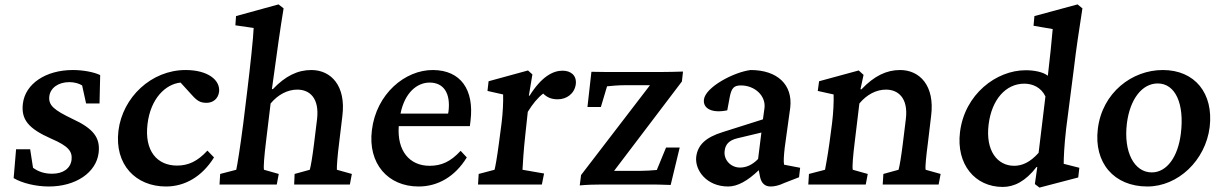

<svg xmlns="http://www.w3.org/2000/svg" viewBox="-20 -838 5543 872"><path d="M202 9C324 9 417 -54 428 -144C436 -212 405 -254 309 -298C226 -338 199 -359 204 -401C209 -439 245 -465 295 -465C317 -465 339 -459 353 -450L371 -368H432L435 -497C406 -511 356 -520 311 -520C187 -520 95 -457 84 -368C75 -295 109 -254 213 -208C292 -174 309 -150 305 -112C300 -73 267 -49 217 -49C184 -49 156 -57 130 -76L117 -160H53L42 -29C81 -6 143 9 202 9Z M734 9C819 9 897 -35 952 -123L922 -154C877 -105 835 -86 784 -86C694 -86 635 -152 650 -275C664 -391 732 -456 800 -463L852 -406C876 -379 891 -371 918 -371C948 -371 971 -390 975 -421C981 -475 923 -520 823 -520C667 -520 537 -396 518 -245C499 -90 597 9 734 9Z M977 0H1237L1246 -48L1179 -67C1176 -79 1180 -128 1188 -194L1209 -368C1243 -409 1287 -431 1330 -431C1387 -431 1431 -392 1420 -297L1406 -183C1399 -127 1392 -85 1387 -67L1318 -48L1316 0H1569L1578 -48L1510 -67C1509 -81 1513 -133 1520 -187L1535 -312C1552 -449 1483 -520 1394 -520C1332 -520 1276 -493 1219 -433L1215 -434C1241 -623 1252 -703 1268 -800L1245 -818L1052 -765L1049 -723L1132 -711C1131 -671 1116 -533 1103 -426L1085 -279C1071 -170 1058 -89 1053 -67L980 -48Z M1881 9C1968 9 2046 -35 2100 -123L2072 -153C2026 -103 1984 -85 1931 -85C1839 -85 1783 -154 1791 -265H2114L2117 -290C2134 -430 2073 -519 1947 -520C1820 -521 1689 -412 1669 -247C1650 -95 1742 9 1881 9ZM1799 -322C1818 -417 1874 -463 1931 -463C1995 -463 2027 -415 2017 -332L2015 -322Z M2151 0H2441L2451 -50L2353 -67C2354 -88 2358 -157 2366 -228L2377 -330C2399 -366 2422 -394 2447 -413C2466 -394 2487 -387 2513 -387C2553 -387 2589 -412 2595 -455C2600 -496 2572 -517 2535 -517C2492 -517 2440 -491 2385 -403L2382 -404L2398 -500L2378 -518L2199 -469L2194 -425L2265 -409C2266 -374 2264 -328 2258 -279L2246 -188C2237 -119 2229 -77 2226 -67L2154 -48Z M2666 -512 2648 -352H2709L2737 -446C2759 -448 2786 -451 2817 -451H2932L2619 -43L2613 4C2646 1 2681 0 2712 0H2916C2947 0 2987 0 3026 2L3067 -168H3005L2963 -66C2939 -64 2913 -62 2888 -62H2769L3077 -468L3082 -513C3049 -512 3014 -511 2982 -511H2776C2745 -511 2706 -511 2666 -512Z M3287 9C3330 9 3376 -17 3426 -65L3432 -34C3438 -6 3454 9 3480 9C3496 9 3517 5 3542 -7L3609 -33L3614 -76L3541 -90C3538 -105 3540 -132 3544 -168L3569 -349C3581 -453 3511 -520 3389 -520C3311 -510 3184 -442 3177 -386C3172 -343 3217 -323 3283 -337L3294 -396C3302 -438 3313 -450 3345 -450C3408 -450 3459 -403 3452 -347L3445 -296L3262 -238C3185 -214 3149 -180 3142 -126C3135 -65 3189 9 3287 9ZM3271 -152C3274 -182 3291 -201 3329 -210L3438 -236L3423 -116C3397 -89 3369 -77 3341 -77C3298 -77 3266 -113 3271 -152Z M3651 0H3912L3921 -48L3853 -67C3850 -81 3854 -130 3862 -194L3883 -368C3917 -409 3960 -431 4004 -431C4058 -431 4106 -394 4094 -297L4080 -183C4073 -127 4066 -85 4061 -67L3992 -48L3989 0H4243L4252 -48L4184 -67C4181 -80 4187 -133 4194 -187L4209 -313C4226 -449 4157 -520 4068 -520C4006 -520 3950 -493 3892 -432L3888 -433L3902 -498L3880 -518L3700 -469L3694 -425L3766 -409C3767 -374 3765 -328 3759 -279L3747 -188C3737 -117 3729 -79 3727 -67L3654 -48Z M4701 14 4877 -32 4882 -76 4811 -94C4811 -120 4813 -174 4822 -253L4857 -525C4868 -620 4881 -702 4896 -800L4874 -818L4678 -765L4674 -721L4761 -706C4759 -676 4746 -551 4739 -494C4716 -512 4675 -519 4638 -519C4505 -519 4361 -410 4340 -238C4322 -92 4408 11 4534 11C4586 11 4637 -14 4688 -80L4691 -79L4680 -2ZM4470 -273C4484 -386 4548 -458 4632 -458C4669 -458 4708 -442 4728 -400L4697 -144C4658 -100 4621 -85 4586 -85C4510 -85 4455 -153 4470 -273Z M5191 9C5330 9 5455 -109 5474 -261C5492 -414 5407 -520 5261 -520C5121 -520 4986 -417 4966 -253C4947 -99 5039 9 5191 9ZM5098 -278C5112 -388 5167 -459 5238 -459C5318 -459 5360 -367 5343 -231C5330 -125 5279 -55 5211 -55C5131 -55 5082 -148 5098 -278Z"/></svg>

Font: TPK Tissa Web SemiBold
Style: Italic
Weight: 600
Italic angle: -7°
Designer: Jacques Le Bailly, Suppakit Chalermlarp | Katatrad Co.,Ltd.
Foundry: Jacques Le Bailly, Cadson Demak Co.,Ltd.
Version: Version 5.000;Glyphs 3.1.2 (3151)